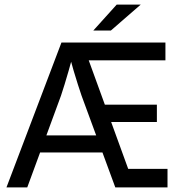

<svg xmlns="http://www.w3.org/2000/svg" viewBox="-20 -811 780 831"><path d="M8 0 246 -627H310Q303 -599 294.5 -567.5Q286 -536 277 -504.5Q268 -473 259.5 -445.5Q251 -418 244 -397L98 0ZM564 0H479L333 -397Q326 -418 317 -445.5Q308 -473 299 -504Q290 -535 281.5 -566.5Q273 -598 266 -627H336ZM123 -151V-225H449V-151ZM321 -550V-627H696V-550ZM405 -283V-358H659V-283ZM523 0V-80H705V0ZM589 -791 460 -679H384L485 -791Z"/></svg>

Font: Blinker
Style: Regular
Weight: 400
Designer: Juergen Huber
Foundry: supertype
Version: 1.017